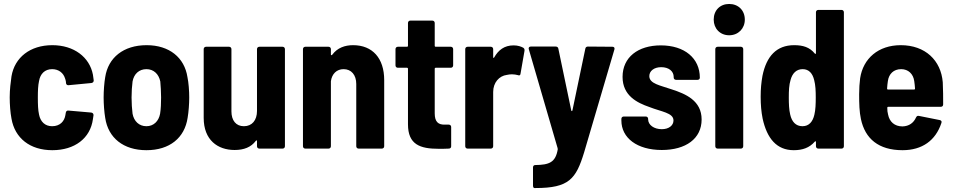

<svg xmlns="http://www.w3.org/2000/svg" viewBox="-20 -750 4810 969"><path d="M244 8C357 8 436 -52 449 -149L452 -169C452 -177 447 -181 440 -182L325 -192C318 -193 313 -188 312 -181L310 -169C305 -138 283 -113 243 -113C207 -113 184 -136 177 -172C172 -194 171 -223 171 -258C171 -290 172 -319 177 -341C183 -377 206 -401 243 -401C277 -401 300 -381 308 -355C310 -350 311 -346 312 -341C313 -338 313 -334 313 -331C314 -324 318 -320 324 -320C325 -320 325 -320 326 -320L441 -331C448 -332 453 -336 453 -344C452 -354 450 -364 449 -373C432 -462 353 -522 244 -522C132 -522 54 -460 38 -365C34 -337 29 -298 29 -259C29 -223 32 -182 38 -151C55 -53 131 8 244 8Z M719 8C836 8 912 -54 927 -156C932 -185 935 -226 935 -258C935 -291 932 -333 926 -361C911 -459 835 -522 720 -522C603 -522 526 -459 511 -361C506 -333 503 -291 503 -258C503 -226 506 -184 511 -155C526 -54 603 8 719 8ZM719 -113C682 -113 656 -138 649 -176C646 -200 644 -229 644 -258C644 -287 646 -315 649 -339C656 -377 682 -401 719 -401C755 -401 781 -377 789 -339C791 -315 793 -287 793 -258C793 -230 792 -201 788 -176C781 -138 755 -113 719 -113Z M1277 -502V-190C1277 -143 1252 -113 1211 -113C1171 -113 1148 -142 1148 -188V-502C1148 -509 1143 -514 1136 -514H1020C1013 -514 1008 -509 1008 -502V-155C1008 -43 1079 7 1164 7C1211 7 1247 -7 1271 -39C1274 -43 1277 -42 1277 -38V-12C1277 -5 1282 0 1289 0H1406C1413 0 1418 -5 1418 -12V-502C1418 -509 1413 -514 1406 -514H1289C1282 -514 1277 -509 1277 -502Z M1762 -522C1721 -522 1683 -509 1657 -474C1653 -470 1650 -471 1650 -475V-502C1650 -509 1645 -514 1638 -514H1521C1514 -514 1509 -509 1509 -502V-12C1509 -5 1514 0 1521 0H1638C1645 0 1650 -5 1650 -12V-340C1655 -377 1679 -401 1714 -401C1753 -401 1778 -372 1778 -326V-12C1778 -5 1783 0 1790 0H1907C1914 0 1919 -5 1919 -12V-346C1919 -456 1860 -522 1762 -522Z M2267 -420V-502C2267 -509 2262 -514 2255 -514H2179C2176 -514 2174 -516 2174 -519V-634C2174 -641 2169 -646 2162 -646H2051C2044 -646 2039 -641 2039 -634V-519C2039 -516 2037 -514 2034 -514H1988C1981 -514 1976 -509 1976 -502V-420C1976 -413 1981 -408 1988 -408H2034C2037 -408 2039 -406 2039 -403V-123C2039 -20 2100 1 2195 1C2211 1 2228 1 2245 0C2253 0 2257 -5 2257 -12V-109C2257 -116 2252 -121 2245 -121H2225C2191 -120 2174 -136 2174 -178V-403C2174 -406 2176 -408 2179 -408H2255C2262 -408 2267 -413 2267 -420Z M2572 -521C2525 -521 2495 -497 2474 -460C2472 -456 2469 -457 2469 -462V-502C2469 -509 2464 -514 2457 -514H2340C2333 -514 2328 -509 2328 -502V-12C2328 -5 2333 0 2340 0H2457C2464 0 2469 -5 2469 -12V-286C2469 -333 2499 -367 2538 -372C2547 -374 2556 -375 2564 -375C2575 -375 2585 -373 2593 -371C2601 -368 2606 -369 2607 -378L2627 -493C2628 -499 2627 -505 2621 -509C2610 -515 2594 -521 2572 -521Z M2677 199H2683C2852 199 2887 153 2928 19L3081 -501C3083 -509 3079 -514 3071 -514L2947 -515C2940 -515 2935 -511 2934 -504L2869 -193C2868 -188 2864 -188 2863 -193L2798 -504C2797 -511 2792 -515 2785 -515H2659C2652 -515 2648 -511 2648 -505C2648 -504 2649 -502 2649 -501L2794 -3C2795 0 2795 1 2795 3C2784 70 2752 82 2681 83C2674 83 2670 88 2670 95V187C2670 194 2673 199 2677 199Z M3320 7C3441 7 3521 -50 3521 -147C3521 -242 3441 -276 3370 -299C3313 -319 3257 -327 3257 -366C3257 -391 3280 -411 3317 -411C3356 -411 3380 -390 3380 -362V-359C3380 -352 3385 -347 3392 -347H3500C3507 -347 3512 -351 3512 -358C3512 -456 3435 -521 3315 -521C3200 -521 3122 -461 3122 -362C3122 -267 3196 -231 3257 -210C3317 -186 3379 -181 3379 -142C3379 -117 3356 -98 3320 -98C3281 -98 3251 -119 3251 -148V-150C3251 -157 3246 -162 3239 -162H3128C3121 -162 3116 -157 3116 -150V-142C3116 -54 3195 7 3320 7Z M3660 -572C3706 -572 3739 -606 3739 -651C3739 -698 3706 -730 3660 -730C3614 -730 3582 -698 3582 -651C3582 -606 3614 -572 3660 -572ZM3602 0H3719C3726 0 3731 -5 3731 -12V-502C3731 -509 3726 -514 3719 -514H3602C3595 -514 3590 -509 3590 -502V-12C3590 -5 3595 0 3602 0Z M4098 -688V-482C4098 -478 4095 -476 4092 -480C4066 -512 4032 -522 3988 -522C3899 -522 3848 -466 3828 -367C3822 -333 3819 -302 3819 -262C3819 -221 3822 -186 3829 -151C3851 -51 3900 8 3986 8C4030 8 4065 -4 4092 -35C4095 -39 4098 -37 4098 -33V-12C4098 -5 4103 0 4110 0H4227C4234 0 4239 -5 4239 -12V-688C4239 -695 4234 -700 4227 -700H4110C4103 -700 4098 -695 4098 -688ZM4090 -171C4082 -136 4063 -113 4030 -113C3996 -113 3976 -136 3968 -172C3962 -197 3961 -227 3961 -258C3961 -291 3962 -321 3970 -347C3979 -380 3999 -401 4031 -401C4063 -401 4081 -379 4089 -346C4096 -320 4097 -290 4097 -258C4097 -226 4096 -196 4090 -171Z M4535 -112C4494 -112 4469 -136 4462 -172C4459 -182 4458 -193 4458 -206C4458 -209 4460 -211 4463 -211H4728C4735 -211 4740 -215 4740 -223C4740 -254 4740 -300 4738 -335C4729 -445 4650 -522 4526 -522C4413 -522 4336 -455 4321 -355C4318 -333 4316 -303 4316 -274C4316 -227 4317 -186 4325 -149C4346 -50 4414 8 4535 8C4634 8 4702 -41 4731 -129C4734 -137 4731 -142 4723 -144L4618 -165C4610 -167 4606 -163 4603 -157C4591 -130 4568 -113 4535 -112ZM4528 -401C4564 -401 4589 -377 4594 -341C4596 -329 4597 -316 4598 -303C4598 -300 4596 -298 4593 -298H4462C4459 -298 4457 -300 4457 -303C4458 -317 4459 -329 4461 -341C4466 -377 4490 -401 4528 -401Z"/></svg>

Font: Barlow Semi Condensed
Style: Bold
Weight: 700
Width: 4
Designer: Jeremy Tribby
Foundry: Tribby Type
Version: Version 1.422;hotconv 1.0.109;makeotfexe 2.5.65596